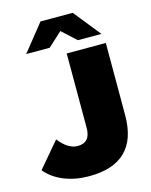

<svg xmlns="http://www.w3.org/2000/svg" viewBox="-159 -1003 868 1105"><g transform="rotate(-15 275.0 -450.5)"><path d="M-24 -88 103 -238Q157 -169 214 -169Q290 -169 290 -256V-700H523V-270Q523 -126 450 -55Q377 16 234 16Q152 16 85.5 -10.5Q19 -37 -24 -88ZM372 -757 288 -834 204 -757H64L192 -917H384L512 -757Z"/></g></svg>

Font: CMG Sans Black
Style: Regular
Weight: 900
Designer: Julieta Ulanovsky
Foundry: Julieta Ulanovsky
Version: Version 7.200